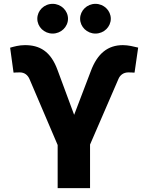

<svg xmlns="http://www.w3.org/2000/svg" viewBox="-20 -970 765 990"><path d="M277.3 0H444.3V-224.6L590.8 -563C598.6 -581.5 615.2 -596.7 642.1 -596.7C646 -596.7 653.3 -596.2 659.7 -596.2C666 -595.7 671.9 -595.2 673.8 -595.7L692.4 -724.6C670.4 -730 640.6 -737.3 613.8 -737.3C536.6 -737.3 481.9 -694.8 447.8 -602.1L362.3 -377.9L276.9 -608.4C241.2 -707 183.1 -737.3 108.9 -737.3C78.6 -737.3 52.7 -730 32.2 -724.1L49.8 -595.7C50.8 -595.2 55.7 -595.7 61.5 -596.2C68.4 -596.2 76.7 -596.7 82 -596.7C106 -596.7 122.6 -583.5 131.8 -563L277.3 -222.2ZM251.5 -796.9C294.9 -796.9 330.6 -831.5 330.6 -873.5C330.6 -915.5 294.9 -950.2 251.5 -950.2C207.5 -950.2 172.4 -915.5 172.4 -873.5C172.4 -831.5 207.5 -796.9 251.5 -796.9ZM472.2 -796.9C515.6 -796.9 551.3 -831.5 551.3 -873.5C551.3 -915.5 515.6 -950.2 472.2 -950.2C428.7 -950.2 393.1 -915.5 393.1 -873.5C393.1 -831.5 428.7 -796.9 472.2 -796.9Z"/></svg>

Font: Inter ExtraBold
Style: Regular
Weight: 800
Designer: Rasmus Andersson
Foundry: rsms
Version: Version 4.001;git-9221beed3